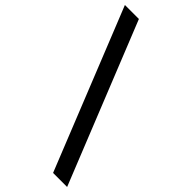

<svg xmlns="http://www.w3.org/2000/svg" viewBox="-310 -803 1076 1076"><g transform="rotate(45 228.0 -265.0)"><path d="M362.8 210 -18.1 -740.2H92.8L474.1 210Z"/></g></svg>

Font: HK Grotesk Legacy
Style: Bold
Weight: 700
Designer: Alfredo Marco Pradil
Foundry: Hanken Design Co.
Version: Version 2.022;PS 002.022;hotconv 1.0.88;makeotf.lib2.5.64775